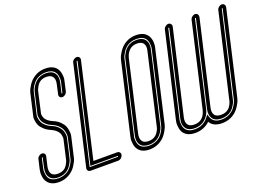

<svg xmlns="http://www.w3.org/2000/svg" viewBox="-133 -1150 2357 1702"><g transform="rotate(-20 1046.0 -299.5)"><path d="M169 194Q97 194 64 149Q48 128 44 98Q40 68 42 54Q44 40 46 29L67 -60Q70 -75 83.5 -85.5Q97 -96 112 -96Q127 -96 135 -85.5Q143 -75 140 -60L119 31Q110 74 128 99Q145 121 186 121Q227 121 254 99Q268 87 278.5 68.5Q289 50 291.5 42Q294 34 295 29L336 -150Q337 -154 337.5 -159.5Q338 -165 336 -180Q334 -195 327.5 -208.5Q321 -222 304 -237.5Q287 -253 262 -264Q225 -279 200 -302.5Q175 -326 165.5 -346Q156 -366 153 -388.5Q150 -411 151 -420Q152 -429 154 -435L198 -628Q200 -637 204 -650.5Q208 -664 227 -696Q246 -728 272 -749Q325 -794 397 -794Q470 -794 503 -749Q518 -728 522.5 -698Q527 -668 525 -654Q523 -640 520 -629L500 -540Q496 -525 483 -514.5Q470 -504 455 -504Q440 -504 431.5 -514.5Q423 -525 427 -540L447 -631Q457 -674 438 -699Q422 -721 380 -721Q339 -721 313 -699Q299 -687 288.5 -668.5Q278 -650 275 -642Q272 -634 271 -629L227 -435Q226 -432 225.5 -427Q225 -422 228 -408.5Q231 -395 237.5 -383Q244 -371 261.5 -356.5Q279 -342 304 -332Q341 -317 365.5 -292.5Q390 -268 399 -246Q408 -224 410.5 -200Q413 -176 412 -166Q411 -156 409 -150L368 28Q367 37 362.5 50.5Q358 64 339.5 96Q321 128 295 149Q241 194 169 194ZM99 -60 79 29Q77 37 75.5 48Q74 59 77 84.5Q80 110 92 127Q118 161 177 161Q235 161 277 127Q297 109 312.5 83.5Q328 58 331 46.5Q334 35 336 29L377 -150Q378 -155 379 -163Q380 -171 377.5 -191Q375 -211 367.5 -229Q360 -247 338.5 -268Q317 -289 285 -302Q255 -314 234.5 -332.5Q214 -351 206 -366.5Q198 -382 195 -399.5Q192 -417 192.5 -423.5Q193 -430 194 -435L239 -629Q240 -636 243.5 -646.5Q247 -657 261 -681Q275 -705 295 -721Q333 -753 388 -753Q443 -753 467 -721Q493 -687 480 -631L459 -540Q458 -536 462 -536Q466 -536 467 -540L488 -629Q490 -637 491.5 -648Q493 -659 490 -684.5Q487 -710 474 -727Q449 -761 390 -761Q331 -761 290 -727Q269 -709 254 -683.5Q239 -658 235.5 -646.5Q232 -635 231 -629L186 -435Q185 -430 184 -423Q183 -416 186 -397.5Q189 -379 197 -362.5Q205 -346 226.5 -326.5Q248 -307 281 -294Q311 -282 331 -262.5Q351 -243 359 -226Q367 -209 369.5 -189.5Q372 -170 371 -162.5Q370 -155 369 -150L328 29Q326 36 322.5 46.5Q319 57 305 81Q291 105 272 121Q233 153 179 153Q123 153 100 121Q74 87 87 31V29L107 -60Q108 -64 104 -64Q100 -64 99 -60Z M726 195H466Q451 195 442.5 184Q434 173 438 158L649 -758Q652 -773 665.5 -783.5Q679 -794 694 -794Q709 -794 717 -783.5Q725 -773 722 -758L519 122H743Q758 122 766.5 132.5Q775 143 771.5 158Q768 173 755 184Q742 195 726 195ZM681 -758 470 158Q469 162 473 162H734Q738 162 739 158Q740 154 736 154H479L690 -758Q690 -762 686 -762Q682 -762 681 -758Z M1024 197Q951 197 919 152Q903 131 899 99.5Q895 68 897 54Q899 40 901 31L1054 -631Q1056 -639 1060 -653Q1064 -667 1083 -698.5Q1102 -730 1128 -752Q1181 -797 1253 -797Q1326 -797 1359 -752Q1369 -739 1374.5 -721.5Q1380 -704 1381 -690Q1382 -676 1381 -661Q1380 -646 1378.5 -640.5Q1377 -635 1376 -631L1224 31Q1222 39 1217.5 53Q1213 67 1194.5 98.5Q1176 130 1150 152Q1096 197 1024 197ZM1246 -764Q1187 -764 1146 -730Q1125 -712 1110 -686Q1095 -660 1091.5 -649Q1088 -638 1087 -631L934 32Q932 39 930 50Q928 61 931 86.5Q934 112 947 130Q973 164 1032 164Q1090 164 1132 130Q1145 119 1156 104.5Q1167 90 1173 78.5Q1179 67 1183.5 55Q1188 43 1189 38.5Q1190 34 1191 31L1344 -632Q1346 -639 1347.5 -650Q1349 -661 1346 -686.5Q1343 -712 1330 -730Q1305 -764 1246 -764ZM954 124Q928 88 942 32L1095 -631Q1095 -634 1099 -647Q1103 -660 1117 -684Q1131 -708 1150 -724Q1189 -756 1244 -756Q1299 -756 1323 -724Q1350 -688 1336 -632L1183 31Q1183 34 1179 47Q1175 60 1161 84Q1147 108 1127 124Q1089 156 1033.5 156Q978 156 954 124ZM1169 -701Q1160 -694 1152.5 -684Q1145 -674 1140.5 -666Q1136 -658 1133 -649Q1130 -640 1129 -636.5Q1128 -633 1127 -632L974 32Q964 76 983 102Q999 124 1041 124Q1082 124 1109 101Q1123 90 1133.5 71.5Q1144 53 1146.5 44.5Q1149 36 1150 32L1303 -632Q1314 -676 1295 -702Q1278 -724 1236.5 -724Q1195 -724 1169 -701Z M1707 198Q1634 198 1600 154Q1597 149 1594 143Q1588 149 1582 154Q1528 198 1455 198Q1382 198 1348 154Q1332 132 1328 100.5Q1324 69 1326 55.5Q1328 42 1330 33L1513 -756Q1516 -771 1529.5 -782Q1543 -793 1558 -793Q1573 -793 1581.5 -782Q1590 -771 1587 -756L1404 34Q1394 77 1413 103Q1430 125 1472 125Q1514 125 1541 103Q1571 78 1582 34V33L1583 32L1765 -756Q1768 -771 1781.5 -782Q1795 -793 1810 -793Q1818 -793 1824 -790Q1830 -787 1833.5 -782Q1837 -777 1838.5 -770.5Q1840 -764 1839 -756L1656 34Q1646 77 1665 103Q1682 125 1724 125Q1766 125 1793 103Q1802 96 1809.5 86Q1817 76 1821 67.5Q1825 59 1828.5 50.5Q1832 42 1833 38.5Q1834 35 1834 33L2017 -756Q2020 -771 2033.5 -782Q2047 -793 2062 -793Q2077 -793 2085.5 -782Q2094 -771 2091 -756L1909 32Q1907 42 1902 56.5Q1897 71 1878.5 101.5Q1860 132 1834 154Q1780 198 1707 198ZM1608 80 1617 106Q1621 120 1629 131Q1655 166 1715 166Q1774 166 1816 131Q1837 114 1852 88Q1867 62 1870.5 51Q1874 40 1876 33V32L2058 -756Q2059 -760 2054.5 -760Q2050 -760 2050 -756L1867 33Q1866 40 1862.5 50.5Q1859 61 1844.5 85.5Q1830 110 1811 126Q1772 157 1717 157Q1661 157 1637 126Q1610 90 1623 33L1806 -756Q1807 -760 1802.5 -760Q1798 -760 1797 -756L1615 34Q1602 90 1559 125Q1520 157 1464.5 157Q1409 157 1385 126Q1357 90 1371 33L1554 -756Q1555 -760 1550.5 -760Q1546 -760 1545 -756L1363 33Q1361 40 1359.5 51Q1358 62 1361 88Q1364 114 1377 131Q1403 166 1463 166Q1522 166 1564 131Q1577 120 1588 106Z"/></g></svg>

Font: Soda Fountain
Style: InlineOblique
Weight: 400
Version: Version 1.0